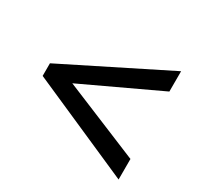

<svg xmlns="http://www.w3.org/2000/svg" viewBox="-116 -751 803 779"><g transform="rotate(30 285.5 -361.5)"><path d="M523.9 -107.9 46.9 -317.9V-377L523.9 -615.2V-520L166 -352.1L523.9 -204.1Z"/></g></svg>

Font: OpenSans-Semibold
Style: Regular
Weight: 600
Foundry: Ascender Corporation
Version: Version 1.10